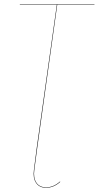

<svg xmlns="http://www.w3.org/2000/svg" viewBox="-20 -700 469 912"><path d="M157.2 0 143.1 106.9Q137.7 145 152.8 167.5Q168 189.9 199.2 189.9Q233.9 189.9 265.1 162.1L266.1 164.1Q234.9 191.9 199.2 191.9Q167 191.9 151.4 168.9Q135.7 146 141.1 106.9L154.8 0L250 -678.2H74.2V-680.2H429.2L428.2 -678.2H252Z"/></svg>

Font: Fira Sans Compressed Two
Style: Italic
Weight: 100
Width: 3
Italic angle: -8°
Designer: Carrois Corporate & Edenspiekermann AG
Foundry: Carrois Corporate GbR & Edenspiekermann AG
Version: Version 4.203;PS 004.203;hotconv 1.0.88;makeotf.lib2.5.64775